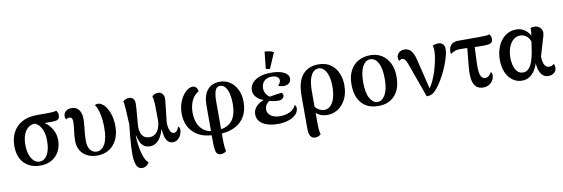

<svg xmlns="http://www.w3.org/2000/svg" viewBox="-64 -1276 5922 2019"><g transform="rotate(-10 2896.5 -266.0)"><path d="M272 14Q204 14 150.5 -15Q97 -44 67.5 -99.5Q38 -155 38 -235Q38 -316 70.5 -379.5Q103 -443 168 -479.5Q233 -516 330 -516H434Q482 -516 503 -518.5Q524 -521 535 -526Q543 -518 549 -505.5Q555 -493 555 -477Q555 -442 536.5 -430.5Q518 -419 472 -419H351L301 -432Q251 -432 218 -404.5Q185 -377 169.5 -331Q154 -285 154 -230Q154 -170 169.5 -124.5Q185 -79 211.5 -54Q238 -29 272 -29Q324 -29 355.5 -82Q387 -135 387 -231Q387 -290 373 -332Q359 -374 335 -399.5Q311 -425 281 -433L344 -440Q385 -430 421 -398Q457 -366 480 -319.5Q503 -273 503 -218Q503 -152 475.5 -99.5Q448 -47 396.5 -16.5Q345 14 272 14Z M883 14Q821 14 774.5 -9.5Q728 -33 702.5 -76.5Q677 -120 677 -178Q677 -234 685 -285Q693 -336 693 -380Q693 -405 685.5 -417.5Q678 -430 659 -430Q648 -430 639 -426.5Q630 -423 623 -417Q613 -432 613 -450Q613 -484 637 -504.5Q661 -525 699 -525Q750 -525 777 -488.5Q804 -452 804 -387Q804 -359 800 -321Q796 -283 792 -241Q788 -199 788 -160Q788 -96 814.5 -62Q841 -28 883 -28Q936 -28 969.5 -86.5Q1003 -145 1003 -258Q1003 -351 987 -417Q971 -483 948 -512Q958 -522 977 -522Q1013 -522 1046 -487.5Q1079 -453 1100 -393Q1121 -333 1121 -258Q1121 -174 1090.5 -112.5Q1060 -51 1006 -18.5Q952 14 883 14Z M1326 225Q1293 225 1274.5 201.5Q1256 178 1249 124Q1242 70 1247.5 -22Q1253 -114 1268 -250L1260 -405Q1257 -448 1254.5 -468.5Q1252 -489 1249 -501Q1258 -509 1275.5 -517Q1293 -525 1315 -525Q1342 -525 1357.5 -506.5Q1373 -488 1373 -453Q1373 -432 1370.5 -400.5Q1368 -369 1365 -333.5Q1362 -298 1359.5 -265Q1357 -232 1355 -208Q1355 -177 1364 -148Q1373 -119 1395 -100Q1417 -81 1457 -81Q1494 -81 1520.5 -103.5Q1547 -126 1560 -164Q1573 -202 1573 -245Q1573 -347 1571 -407Q1569 -467 1558 -501Q1578 -515 1593 -520Q1608 -525 1625 -525Q1653 -525 1672 -500Q1691 -475 1684 -426L1659 -201Q1659 -178 1662.5 -157Q1666 -136 1673 -118.5Q1680 -101 1690.5 -91Q1701 -81 1715 -81Q1732 -81 1743 -92Q1754 -103 1761 -117Q1768 -131 1771 -139Q1777 -134 1782 -126Q1787 -118 1787 -101Q1787 -76 1775 -49Q1763 -22 1741 -4Q1719 14 1687 14Q1658 14 1638 -5Q1618 -24 1607.5 -59Q1597 -94 1595 -140H1592Q1581 -100 1561.5 -64.5Q1542 -29 1513 -7.5Q1484 14 1446 14Q1402 14 1376.5 -6.5Q1351 -27 1338 -58.5Q1325 -90 1318 -123H1314Q1315 -82 1321 -34.5Q1327 13 1337.5 57Q1348 101 1363 131Q1372 151 1383 162Q1394 173 1399 177Q1387 200 1367 212.5Q1347 225 1326 225Z M2167 225Q2142 225 2128 213.5Q2114 202 2108 172Q2102 142 2102 88V-305Q2102 -412 2148.5 -469.5Q2195 -527 2283 -527Q2343 -527 2390.5 -495Q2438 -463 2465.5 -406Q2493 -349 2493 -275Q2493 -182 2454 -117.5Q2415 -53 2343.5 -19.5Q2272 14 2174 14L2167 -30Q2269 -30 2323 -90Q2377 -150 2377 -275Q2377 -339 2365 -386Q2353 -433 2330.5 -458.5Q2308 -484 2278 -484Q2239 -484 2224.5 -442.5Q2210 -401 2210 -330V77Q2210 121 2213 150.5Q2216 180 2222 201Q2214 211 2198.5 218Q2183 225 2167 225ZM2139 14Q1991 14 1910.5 -62Q1830 -138 1830 -268Q1830 -326 1846 -373Q1862 -420 1886.5 -454.5Q1911 -489 1938.5 -507Q1966 -525 1990 -525Q2015 -525 2030 -508.5Q2045 -492 2046 -465Q2017 -451 1994 -421.5Q1971 -392 1958 -349.5Q1945 -307 1945 -254Q1945 -190 1967 -138.5Q1989 -87 2033 -57.5Q2077 -28 2142 -28Z M2810 17Q2708 17 2649 -21Q2590 -59 2590 -123Q2590 -174 2626.5 -210.5Q2663 -247 2724 -264L2726 -252Q2670 -264 2634.5 -299Q2599 -334 2599 -375Q2599 -422 2627.5 -456Q2656 -490 2707 -508.5Q2758 -527 2826 -527Q2918 -527 2967.5 -501Q3017 -475 3017 -431Q3017 -402 2995.5 -384Q2974 -366 2940 -366Q2921 -366 2904.5 -370.5Q2888 -375 2879 -381Q2894 -392 2901 -406.5Q2908 -421 2908 -434Q2908 -457 2885.5 -471Q2863 -485 2830 -485Q2778 -485 2748.5 -456Q2719 -427 2719 -376Q2719 -347 2737 -318Q2755 -289 2787 -275L2786 -249Q2755 -240 2733.5 -213.5Q2712 -187 2712 -155Q2712 -112 2748.5 -86Q2785 -60 2846 -60Q2885 -60 2918.5 -69.5Q2952 -79 2977.5 -98.5Q3003 -118 3016 -149Q3024 -143 3028 -134.5Q3032 -126 3032 -116Q3032 -74 3000.5 -44Q2969 -14 2918 1.5Q2867 17 2810 17ZM2859 -224Q2830 -224 2803 -228.5Q2776 -233 2752 -242L2768 -279Q2800 -286 2834 -291.5Q2868 -297 2905 -299Q2918 -286 2918 -272Q2918 -253 2902.5 -238.5Q2887 -224 2859 -224ZM2826 -568Q2816 -569 2803 -571Q2790 -573 2783 -577L2802 -757Q2826 -758 2855 -751Q2884 -744 2898 -734Z M3173 225Q3147 225 3133 213Q3119 201 3112.5 182Q3106 163 3105 140Q3104 117 3104 95V-231Q3104 -315 3122 -372Q3140 -429 3172 -463Q3204 -497 3245.5 -512Q3287 -527 3333 -527Q3413 -527 3465 -490Q3517 -453 3542 -393Q3567 -333 3567 -265Q3567 -176 3534.5 -113.5Q3502 -51 3450 -18.5Q3398 14 3338 14Q3275 14 3230 -20Q3185 -54 3151 -110L3185 -159Q3208 -96 3244 -70Q3280 -44 3314 -44Q3356 -44 3384.5 -74Q3413 -104 3427 -156Q3441 -208 3441 -271Q3441 -335 3427.5 -383Q3414 -431 3389 -458Q3364 -485 3328 -485Q3299 -485 3274 -462.5Q3249 -440 3234 -390Q3219 -340 3219 -257V80Q3219 103 3221 138Q3223 173 3232 201Q3225 208 3208.5 216.5Q3192 225 3173 225Z M3882 14Q3768 14 3705 -57.5Q3642 -129 3642 -256Q3642 -342 3672.5 -402.5Q3703 -463 3758.5 -495Q3814 -527 3887 -527Q3957 -527 4009.5 -495Q4062 -463 4092.5 -402.5Q4123 -342 4123 -256Q4123 -129 4059.5 -57.5Q3996 14 3882 14ZM3882 -29Q3930 -29 3963.5 -87Q3997 -145 3997 -256Q3997 -369 3965.5 -427Q3934 -485 3882 -485Q3831 -485 3799 -427Q3767 -369 3767 -256Q3767 -145 3800.5 -87Q3834 -29 3882 -29Z M4400 2 4267 -368Q4255 -401 4242.5 -415.5Q4230 -430 4213 -430Q4204 -430 4195.5 -426Q4187 -422 4180 -416Q4175 -423 4172.5 -431.5Q4170 -440 4170 -452Q4170 -480 4193 -502Q4216 -524 4252 -524Q4297 -524 4325.5 -489.5Q4354 -455 4371 -376L4451 -46L4424 -53Q4438 -66 4452.5 -87.5Q4467 -109 4481.5 -140Q4496 -171 4510 -209Q4525 -249 4536.5 -294.5Q4548 -340 4555 -382.5Q4562 -425 4562 -454Q4562 -475 4560 -489Q4558 -503 4553 -510Q4565 -517 4581.5 -521Q4598 -525 4615 -525Q4647 -525 4664.5 -505.5Q4682 -486 4682 -455Q4682 -423 4670 -378Q4658 -333 4638 -282Q4618 -231 4592.5 -183Q4567 -135 4541 -97Q4513 -58 4492 -36.5Q4471 -15 4450.5 -6.5Q4430 2 4400 2Z M5003 14Q4932 14 4904 -45.5Q4876 -105 4889 -232L4911 -459H4988L4980 -269Q4976 -199 4982 -158Q4988 -117 5002.5 -99Q5017 -81 5040 -81Q5060 -81 5077.5 -94.5Q5095 -108 5106 -131Q5114 -128 5117.5 -119Q5121 -110 5121 -97Q5121 -67 5105.5 -42Q5090 -17 5063.5 -1.5Q5037 14 5003 14ZM4729 -392Q4725 -403 4725 -416Q4725 -447 4736.5 -469.5Q4748 -492 4771 -504Q4794 -516 4828 -516H5051Q5103 -516 5126 -518Q5149 -520 5161 -526Q5168 -519 5174 -504.5Q5180 -490 5180 -477Q5180 -442 5159 -430.5Q5138 -419 5082 -419Q5006 -419 4944 -422.5Q4882 -426 4828 -426Q4800 -426 4776.5 -418Q4753 -410 4729 -392Z M5415 14Q5380 14 5346 -1.5Q5312 -17 5284 -49Q5256 -81 5239.5 -129.5Q5223 -178 5223 -244Q5223 -318 5249.5 -383Q5276 -448 5327 -487.5Q5378 -527 5448 -527Q5490 -527 5522 -509Q5554 -491 5575.5 -463.5Q5597 -436 5606 -404L5590 -345Q5585 -391 5555 -424Q5525 -457 5478 -457Q5440 -457 5413 -437Q5386 -417 5368.5 -385.5Q5351 -354 5343.5 -318Q5336 -282 5336 -248Q5336 -197 5348 -156Q5360 -115 5383.5 -92Q5407 -69 5442 -69Q5467 -69 5486.5 -81.5Q5506 -94 5520 -116Q5534 -138 5544 -168.5Q5554 -199 5562 -235.5Q5570 -272 5575 -313L5592 -421Q5597 -450 5599 -475Q5601 -500 5599 -516Q5605 -519 5616.5 -521Q5628 -523 5638 -523Q5668 -523 5689.5 -508.5Q5711 -494 5719.5 -469Q5728 -444 5717 -409L5656 -202Q5656 -145 5673 -113Q5690 -81 5721 -81Q5738 -81 5750.5 -86Q5763 -91 5774 -102Q5785 -86 5785 -63Q5785 -29 5760.5 -7.5Q5736 14 5697 14Q5648 14 5619.5 -29.5Q5591 -73 5588 -157L5593 -155Q5579 -107 5555 -68.5Q5531 -30 5496.5 -8Q5462 14 5415 14Z"/></g></svg>

Font: Arima SemiBold
Style: Regular
Weight: 600
Designer: Joana Correia and Natanael Gama
Foundry: NDISCOVER
Version: Version 1.101;gftools[0.9.23]